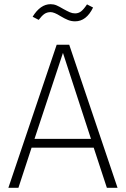

<svg xmlns="http://www.w3.org/2000/svg" viewBox="-20 -898 602 918"><path d="M428 -192H131L68 0H20L251 -684H311L542 0H491ZM415 -234 281 -645 145 -234ZM269 -821Q239 -840 222 -840Q205 -840 192.5 -831.5Q180 -823 165 -803L136 -818Q173 -878 222 -878Q237 -878 250 -872.5Q263 -867 283 -855Q301 -845 313.5 -839.5Q326 -834 339 -834Q355 -834 367.5 -843.5Q380 -853 396 -877L425 -862Q393 -796 339 -796Q321 -796 305 -802.5Q289 -809 269 -821Z"/></svg>

Font: FiraGO ExtraLight
Style: Regular
Weight: 200
Designer: bBox Type
Foundry: bBox Type GmbH
Version: Version 1.001